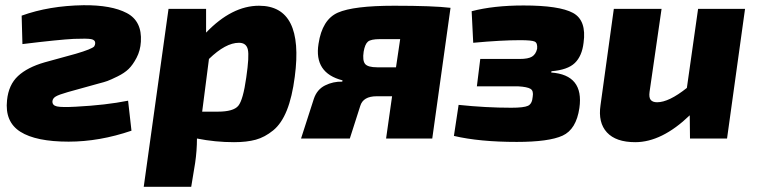

<svg xmlns="http://www.w3.org/2000/svg" viewBox="-20 -531 2901 736"><path d="M66 -362 63 -471Q168 -509 300 -511Q407 -512 466 -481Q525 -450 520 -371Q518 -337 503.5 -309.5Q489 -282 473 -266.5Q457 -251 430.5 -238Q404 -225 391.5 -220.5Q379 -216 359 -211L240 -178Q205 -168 193.5 -161Q182 -154 181 -143Q180 -127 198.5 -123Q217 -119 271 -122Q386 -128 471 -145L484 -30Q361 12 243 12Q118 12 58 -26Q-2 -64 7 -147Q13 -206 49 -239.5Q85 -273 151 -292L271 -325Q332 -343 341 -353Q345 -359 345 -366Q345 -378 329.5 -381Q314 -384 263 -382Q205 -379 66 -362Z M770 -497V-406Q869 -509 973 -509Q1146 -509 1110 -237Q1100 -159 1079.5 -108Q1059 -57 1027 -31Q995 -5 960.5 4.5Q926 14 877 14Q805 14 735 0Q735 46 728 94L713 185H531L626 -497ZM755 -103H815Q875 -103 893.5 -125.5Q912 -148 924 -234Q936 -316 930 -341.5Q924 -367 896 -367Q845 -367 781 -305Z M1292 -218 1293 -223Q1183 -251 1201 -363Q1215 -456 1275 -482.5Q1335 -509 1491 -509Q1641 -509 1707 -501L1637 0H1460L1483 -162H1424Q1372 -162 1361 -125L1321 0H1134L1183 -152Q1195 -188 1226 -203.5Q1257 -219 1292 -218ZM1498 -273 1514 -381H1436Q1402 -381 1390.5 -371.5Q1379 -362 1374 -333Q1369 -299 1379.5 -286Q1390 -273 1426 -273Z M1794 -367 1788 -488Q1872 -510 1987 -510Q2124 -510 2176.5 -481.5Q2229 -453 2217 -367Q2211 -316 2183.5 -289.5Q2156 -263 2094 -258L2093 -253Q2219 -244 2201 -117Q2189 -35 2136.5 -11Q2084 13 1961 13Q1818 13 1720 -10L1738 -129Q1842 -118 1940 -118Q1988 -118 2004 -125.5Q2020 -133 2022 -160Q2026 -183 2013.5 -190.5Q2001 -198 1967 -200H1808L1821 -305H1972Q2005 -305 2019.5 -314Q2034 -323 2039 -344Q2041 -366 2030 -371.5Q2019 -377 1974 -377Q1902 -377 1794 -367Z M2836 -497 2767 0H2625L2624 -89Q2517 14 2415 14Q2341 14 2306.5 -23.5Q2272 -61 2282 -128L2333 -497H2516L2470 -179Q2467 -157 2474.5 -148Q2482 -139 2499 -139Q2544 -139 2613 -194L2656 -497Z"/></svg>

Font: Exo 2.0 Extra Bold
Style: Italic
Weight: 800
Italic angle: -8°
Designer: Natanael Gama
Version: Version 1.001;PS 001.001;hotconv 1.0.70;makeotf.lib2.5.58329